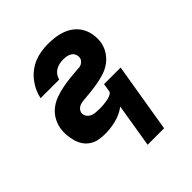

<svg xmlns="http://www.w3.org/2000/svg" viewBox="-203 -670 1006 1006"><g transform="rotate(-45 300.0 -166.5)"><path d="M311 205 351 -38Q334 -25 314.5 -16Q295 -7 275 -2Q255 3 235 5.5Q215 8 194 8Q170 8 147 3.5Q124 -1 105 -13.5Q86 -26 73.5 -45Q61 -64 55 -86.5Q49 -109 47 -132.5Q45 -156 49 -180Q54 -208 69 -234Q84 -260 108 -278Q132 -296 159.5 -305.5Q187 -315 215 -320.5Q243 -326 271 -329Q299 -332 327 -334H328Q336 -334 344.5 -335Q353 -336 361 -340.5Q369 -345 375 -352.5Q381 -360 382 -368Q384 -381 379 -393Q374 -405 363.5 -412Q353 -419 340.5 -421.5Q328 -424 314 -424Q300 -424 286 -421Q272 -418 259 -410.5Q246 -403 237 -390.5Q228 -378 225 -364H87Q92 -389 103 -412.5Q114 -436 130.5 -457Q147 -478 169 -494.5Q191 -511 215 -520.5Q239 -530 264.5 -534Q290 -538 314 -538Q343 -538 370.5 -534Q398 -530 423 -520Q448 -510 468 -493Q488 -476 500.5 -452.5Q513 -429 517 -401.5Q521 -374 517 -346Q512 -318 496.5 -293Q481 -268 457.5 -250.5Q434 -233 407 -224Q380 -215 352 -210Q324 -205 297 -202Q270 -199 242 -197H241Q233 -196 224 -194.5Q215 -193 206.5 -188.5Q198 -184 192 -176.5Q186 -169 184 -160Q182 -146 189 -134Q196 -122 208 -115.5Q220 -109 234 -107.5Q248 -106 262 -106Q269 -106 276 -106Q283 -106 290 -106.5Q297 -107 304 -108Q311 -109 318 -110Q325 -111 332 -112.5Q339 -114 346 -117Q353 -120 359.5 -124.5Q366 -129 367 -136L374 -181H497L433 205Z"/></g></svg>

Font: Iosevka Curly Heavy Extended
Style: Italic
Weight: 900
Width: 7
Italic angle: -9°
Monospace: yes
Designer: Belleve Invis
Foundry: Belleve Invis
Version: Version 11.1.0; ttfautohint (v1.8.3)